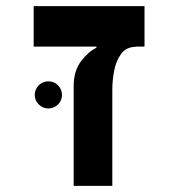

<svg xmlns="http://www.w3.org/2000/svg" viewBox="-20 -606 626 626"><path d="M451.2 -585.9V-454.1H423.3L425.3 -453.6Q391.6 -453.6 374.8 -430.2Q357.9 -406.7 352.1 -374.5Q346.2 -342.3 346.2 -315.4V0H220.2V-324.7Q220.2 -375.5 245.1 -407.5Q270 -439.5 294.4 -450.2V-454.1H89.8V-585.9ZM137.7 -252.4Q119.6 -252.4 106.4 -265.4Q93.3 -278.3 93.3 -296.4Q93.3 -314.9 106.4 -327.9Q119.6 -340.8 137.7 -340.8Q156.2 -340.8 169.2 -327.9Q182.1 -314.9 182.1 -296.4Q182.1 -278.3 169.2 -265.4Q156.2 -252.4 137.7 -252.4Z"/></svg>

Font: Cascadia Code NF
Style: Bold
Weight: 700
Monospace: yes
Designer: Aaron Bell
Foundry: Saja Typeworks
Version: Version 2404.023; ttfautohint (v1.8.4)